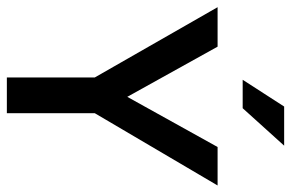

<svg xmlns="http://www.w3.org/2000/svg" viewBox="-168 -702 869 574"><g transform="rotate(90 267.0 -414.5)"><path d="M119 -630 269 -360 419 -630H534L318 -263V0H211V-263L1 -630ZM303 -705H218L298 -829H415Z"/></g></svg>

Font: Mukta Medium
Style: Regular
Weight: 500
Designer: Girish Dalvi and Yashodeep Gholap
Foundry: Ek Type
Version: Version 2.538;PS 1.002;hotconv 16.6.51;makeotf.lib2.5.65220;